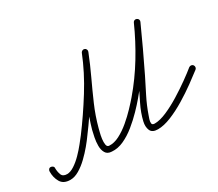

<svg xmlns="http://www.w3.org/2000/svg" viewBox="-122 -773 1155 1016"><g transform="rotate(-30 455.5 -265.0)"><path d="M17 -77Q17 -56 24 -37Q31 -18 57 -18Q77 -18 101.5 -34Q126 -50 149.5 -74Q173 -98 192 -122Q211 -146 222 -160Q285 -244 345.5 -341Q406 -438 445 -536Q448 -542 454.5 -545Q461 -548 468 -545Q474 -542 477 -535.5Q480 -529 477 -522Q437 -423 375.5 -324Q314 -225 250 -140Q236 -120 214 -93.5Q192 -67 165.5 -41.5Q139 -16 111 0.5Q83 17 57 17Q15 17 -1.5 -12Q-18 -41 -17 -77Q-17 -84 -12 -89.5Q-7 -95 0 -94Q7 -94 12.5 -89Q18 -84 17 -77ZM477 -522Q452 -459 423 -397.5Q394 -336 367 -274Q340 -212 322 -145Q321 -140 316.5 -123Q312 -106 309.5 -86.5Q307 -67 309.5 -52.5Q312 -38 324 -37Q324 -37 324 -37Q324 -37 324 -37Q324 -37 324 -37Q324 -37 324 -37Q354 -35 387 -52Q420 -69 452 -96Q484 -123 510.5 -151Q537 -179 555 -200Q619 -275 671 -360.5Q723 -446 763 -536Q766 -543 772.5 -545.5Q779 -548 786 -545Q793 -542 795.5 -535Q798 -528 795 -522Q754 -429 700.5 -341.5Q647 -254 581 -177Q561 -153 531 -122Q501 -91 466 -62.5Q431 -34 394 -17Q357 0 321 -3Q321 -3 321 -3Q321 -3 321 -3Q321 -3 321 -3Q321 -3 321 -3Q295 -4 284.5 -22Q274 -40 274 -65Q274 -90 279 -114.5Q284 -139 288 -155Q307 -222 334 -285Q361 -348 390 -410Q419 -472 445 -535Q448 -542 454.5 -545Q461 -548 468 -545Q474 -543 477 -536Q480 -529 477 -522ZM786 -545Q793 -542 795.5 -535.5Q798 -529 795 -522Q766 -457 735.5 -392.5Q705 -328 674 -264Q651 -218 627 -170.5Q603 -123 586 -74Q583 -66 578.5 -52.5Q574 -39 575.5 -28.5Q577 -18 592 -18Q624 -18 666.5 -36.5Q709 -55 753.5 -82.5Q798 -110 837 -138Q876 -166 899 -185Q905 -189 912 -188.5Q919 -188 924 -182Q928 -176 927.5 -169Q927 -162 921 -157Q894 -136 853.5 -106.5Q813 -77 766 -48.5Q719 -20 673.5 -1.5Q628 17 592 17Q557 17 547.5 -5.5Q538 -28 545 -58Q556 -105 579.5 -152.5Q603 -200 624 -243Q660 -316 695 -389Q730 -462 763 -536Q766 -543 772.5 -545.5Q779 -548 786 -545Z"/></g></svg>

Font: FRB American Cursive Guidelines Arrows
Style: Italic
Weight: 400
Italic angle: -25°
Version: Version 2.0;Modular Font Editor K font №1